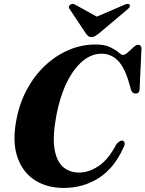

<svg xmlns="http://www.w3.org/2000/svg" viewBox="-20 -937 734 969"><path d="M600.5 -226.5Q607 -224 609 -215.2Q611 -206.5 602 -190Q556 -88 477.8 -38.2Q399.5 11.5 302 11.5Q217 11.5 155.5 -28Q94 -67.5 67.8 -144Q41.5 -220.5 62.5 -331.5Q78 -415 115.5 -484.8Q153 -554.5 207 -605.5Q261 -656.5 326.2 -684.5Q391.5 -712.5 462 -712.5Q508 -712.5 535.5 -699.2Q563 -686 578 -672.8Q593 -659.5 601 -659.5Q610 -659.5 624.5 -672.2Q639 -685 653.2 -698Q667.5 -711 675.5 -711Q694.5 -711 694 -690L684.5 -485.5Q683.5 -465 664 -465Q648 -464.5 641 -484.5L632 -516.5Q608.5 -598 574.2 -632Q540 -666 492.5 -666Q441.5 -666 396.2 -628Q351 -590 317 -520.5Q283 -451 265 -357Q244.5 -249 255.2 -185.2Q266 -121.5 299 -93.8Q332 -66 379 -66Q427.5 -66 477 -98.5Q526.5 -131 568 -210Q587 -231.5 600.5 -226.5ZM481.5 -770Q470 -761 461.2 -755.5Q452.5 -750 441.5 -750Q430.5 -750 424.5 -755.5Q418.5 -761 412 -770L331 -892Q326 -898.5 328.2 -904.8Q330.5 -911 335.5 -914Q346.5 -921.5 361 -912.5L468.5 -853L607 -912.5Q626.5 -921.5 634 -914Q637 -911 635.5 -904.8Q634 -898.5 626 -892Z"/></svg>

Font: Fraunces 72pt
Style: Bold Italic
Weight: 700
Italic angle: -16°
Version: Version 1.000;[b76b70a41]